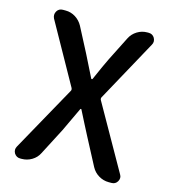

<svg xmlns="http://www.w3.org/2000/svg" viewBox="-110 -825 815 914"><g transform="rotate(15 298.0 -368.0)"><path d="M73.2 0Q54.7 0 43.9 -16.6Q39.1 -25.4 39.1 -34.2Q39.1 -42 43.9 -50.8L223.6 -374Q226.6 -379.9 223.6 -386.7L56.6 -685.5Q52.7 -694.3 52.7 -702.1Q52.7 -710.9 57.6 -719.7Q67.4 -736.3 86.9 -736.3H100.6Q127 -736.3 149.4 -722.2Q171.9 -708 184.6 -684.6L247.1 -564.5Q256.8 -545.9 301.8 -455.1Q302.7 -453.1 305.2 -453.1Q307.6 -453.1 308.6 -455.1Q342.8 -533.2 358.4 -564.5L418.9 -684.6Q430.7 -708 453.6 -722.2Q476.6 -736.3 502.9 -736.3H509.8Q529.3 -736.3 539.1 -719.7Q543.9 -710.9 543.9 -702.1Q543.9 -693.4 539.1 -685.5L372.1 -380.9Q369.1 -374 373 -367.2L552.7 -49.8Q557.6 -42 557.6 -33.7Q557.6 -25.4 552.7 -16.6Q543 0 523.4 0H509.8Q483.4 0 460.4 -13.7Q437.5 -27.3 424.8 -50.8L355.5 -182.6Q344.7 -202.1 325.2 -241.2Q305.7 -280.3 294.9 -300.8Q293.9 -302.7 292 -302.7Q290 -302.7 289.1 -300.8Q256.8 -233.4 233.4 -182.6L165 -50.8Q153.3 -27.3 130.4 -13.7Q107.4 0 81.1 0Z"/></g></svg>

Font: Gen Jyuu Gothic Medium
Style: Regular
Weight: 500
Designer: [Source Han Sans]
Ryoko NISHIZUKA  (kana & ideographs); Paul D. Hunt (Latin, Greek & Cyrillic); Wenlong ZHANG  (bopomofo
Version: Version 1.002.20150607